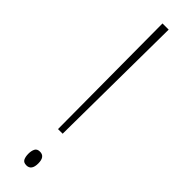

<svg xmlns="http://www.w3.org/2000/svg" viewBox="-254 -705 703 703"><g transform="rotate(45 97.0 -354.0)"><path d="M109 -170H85L82 -714H114ZM72 -30Q72 -44 77 -54.5Q82 -65 97 -65Q123 -65 123 -30Q123 6 97 6Q82 6 77 -4Q72 -14 72 -30Z"/></g></svg>

Font: Noto Sans Lao Looped ExtraCondensed Thin
Style: Regular
Weight: 100
Width: 2
Designer: Mark Frömberg, Ben Mitchell
Foundry: The Fontpad Ltd
Version: Version 1.002; ttfautohint (v1.8.4.7-5d5b)